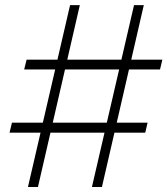

<svg xmlns="http://www.w3.org/2000/svg" viewBox="-20 -748 669 768"><path d="M347.7 0 516.1 -727.5H555.2L387.7 0ZM18.1 -217.3 27.8 -257.3H570.3L561 -217.3ZM91.8 0 260.3 -727.5H299.3L131.8 0ZM76.7 -470.2 86.4 -509.3H629.4L620.1 -470.2Z"/></svg>

Font: Inter 20pt ExtraLight
Style: Italic
Weight: 250
Italic angle: -9.3988°
Version: Version 4.001;git-66647c0bb